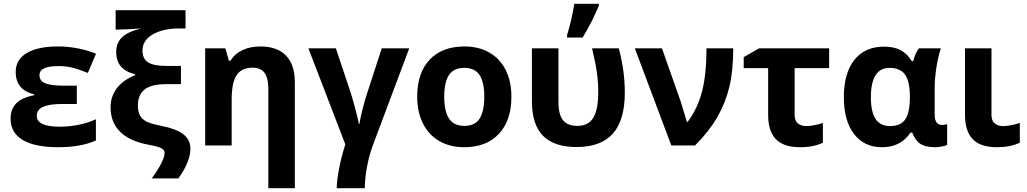

<svg xmlns="http://www.w3.org/2000/svg" viewBox="-20 -759 5362 1002"><path d="M380.9 -312V-216.3H304.7Q238.8 -216.3 205.3 -201.7Q171.9 -187 171.9 -154.3Q171.9 -97.7 293.5 -97.7Q340.3 -97.7 390.1 -107.7Q439.9 -117.7 480.5 -136.7V-25.9Q402.3 9.3 283.2 9.3Q162.6 9.3 98.9 -28.3Q35.2 -65.9 35.2 -140.1Q35.2 -188.5 64.2 -219Q93.3 -249.5 158.7 -262.2V-266.6Q62 -289.1 62 -383.8Q62 -447.8 119.6 -482.2Q177.2 -516.6 283.2 -516.6Q335.4 -516.6 388.4 -506.1Q441.4 -495.6 481 -478.5L438.5 -378.4Q384.8 -399.9 353.3 -407Q321.8 -414.1 287.1 -414.1Q235.8 -414.1 210.9 -402.6Q186 -391.1 186 -366.7Q186 -336.9 216.1 -324.5Q246.1 -312 311 -312Z M557.1 -198.7Q557.1 -255.9 590.3 -299.1Q623.5 -342.3 685.5 -366.7V-371.6Q586.4 -395 586.4 -486.8Q586.4 -535.2 616.9 -564.5Q647.5 -593.8 716.8 -610.4Q624 -604.5 593.8 -604.5H583.5V-705.6H948.2V-610.4H914.1Q830.6 -610.4 777.1 -579.3Q723.6 -548.3 723.6 -495.1Q723.6 -452.1 752.9 -433.6Q782.2 -415 849.1 -415H924.3V-319.8H848.1Q769.5 -319.8 734.6 -292Q699.7 -264.2 699.7 -208Q699.7 -175.8 710.4 -156.5Q721.2 -137.2 743.2 -125.2Q765.1 -113.3 826.7 -101.1Q901.9 -85.9 937.7 -57.6Q973.6 -29.3 973.6 16.6Q973.6 84.5 911.1 171.9H772Q803.2 129.9 821 94.7Q838.9 59.6 838.9 38.1Q838.9 23.4 821 14.2Q803.2 4.9 756.8 -3.4Q658.7 -21 607.9 -70.3Q557.1 -119.6 557.1 -198.7Z M1518.6 223.1H1380.4V-295.9Q1380.4 -351.1 1360.8 -378.4Q1341.3 -405.8 1298.8 -405.8Q1240.7 -405.8 1214.8 -366.9Q1189 -328.1 1189 -238.8V0H1050.8V-506.8H1156.2L1174.8 -441.9H1182.6Q1205.6 -479 1246.1 -497.8Q1286.6 -516.6 1338.4 -516.6Q1426.8 -516.6 1472.7 -468.8Q1518.6 -420.9 1518.6 -330.6Z M1883.8 223.1H1737.3Q1737.3 184.1 1750 119.1Q1762.7 54.2 1782.2 -5.4L1589.4 -506.8H1732.9L1807.6 -283.2Q1816.9 -255.4 1831.8 -200.4Q1846.7 -145.5 1853 -112.3H1856Q1857.9 -132.3 1870.8 -184.3Q1883.8 -236.3 1897.5 -276.9L1972.2 -506.8H2115.7L1928.7 -8.3Q1908.2 44.4 1896 108.2Q1883.8 171.9 1883.8 223.1Z M2298.3 -254.4Q2298.3 -179.2 2323 -140.6Q2347.7 -102.1 2403.8 -102.1Q2459 -102.1 2483.2 -140.4Q2507.3 -178.7 2507.3 -254.4Q2507.3 -329.6 2482.9 -367.2Q2458.5 -404.8 2402.8 -404.8Q2347.7 -404.8 2323 -367.4Q2298.3 -330.1 2298.3 -254.4ZM2648.9 -254.4Q2648.9 -130.4 2583.7 -60.5Q2518.6 9.3 2401.9 9.3Q2328.6 9.3 2272.9 -22.7Q2217.3 -54.7 2187.3 -114.7Q2157.2 -174.8 2157.2 -254.4Q2157.2 -378.4 2222.2 -447.5Q2287.1 -516.6 2404.8 -516.6Q2477.5 -516.6 2533.4 -484.9Q2589.4 -453.1 2619.1 -393.6Q2648.9 -334 2648.9 -254.4Z M2988.8 8.3Q2871.6 8.3 2813.7 -50.5Q2755.9 -109.4 2755.9 -231.4V-506.8H2894.5V-226.6Q2894.5 -160.6 2918.5 -131.3Q2942.4 -102.1 2993.7 -102.1Q3050.3 -102.1 3076.2 -144.3Q3102.1 -186.5 3102.1 -278.3Q3102.1 -327.1 3095.7 -375.5Q3089.4 -423.8 3069.8 -506.8H3209.5Q3227.5 -435.5 3234.1 -381.8Q3240.7 -328.1 3240.7 -274.9Q3240.7 -132.3 3178.7 -62Q3116.7 8.3 2988.8 8.3ZM2939.5 -576.7Q2947.8 -601.1 2959.7 -651.1Q2971.7 -701.2 2977.1 -739.3H3105V-728.5Q3069.8 -644 3020.5 -563H2939.5Z M3293 -506.8H3434.6L3533.7 -225.6L3564.9 -122.6H3568.4Q3620.6 -191.9 3643.8 -281.7Q3667 -371.6 3667 -506.8H3806.6Q3806.6 -391.1 3786.6 -306.9Q3766.6 -222.7 3723.4 -147.7Q3680.2 -72.8 3607.4 0H3483.4Z M4127 -403.3V-158.7Q4127 -129.4 4143.6 -115.2Q4160.2 -101.1 4187.5 -101.1Q4223.6 -101.1 4274.4 -117.2V-14.2Q4226.1 9.3 4155.8 9.3Q4069.3 9.3 4029.1 -32.7Q3988.8 -74.7 3988.8 -158.7V-403.3H3861.3V-460.9L3941.4 -506.8H4307.1V-403.3Z M4625 -101.1Q4678.2 -101.1 4702.6 -133.5Q4727.1 -166 4728.5 -247.1V-252.4Q4728.5 -334 4703.4 -369.4Q4678.2 -404.8 4622.6 -404.8Q4524.9 -404.8 4524.9 -251Q4524.9 -175.8 4549.3 -138.4Q4573.7 -101.1 4625 -101.1ZM4582.5 9.3Q4489.7 9.3 4436.8 -59.8Q4383.8 -128.9 4383.8 -251.5Q4383.8 -377.9 4439 -446.8Q4494.1 -515.6 4593.3 -515.6Q4646.5 -515.6 4681.2 -496.6Q4715.8 -477.5 4738.8 -439.5H4745.6Q4756.3 -481.9 4775.9 -506.8H4890.1Q4875.5 -462.9 4866.7 -406Q4857.9 -349.1 4857.9 -302.2V-160.6Q4857.9 -106.9 4896 -106.9Q4910.6 -106.9 4922.9 -111.3V-2.9Q4915.5 2 4894.8 5.6Q4874 9.3 4860.8 9.3Q4810.1 9.3 4783.2 -8.3Q4756.3 -25.9 4740.7 -66.9H4731.4Q4681.6 9.3 4582.5 9.3Z M5154.3 -506.8V-158.7Q5154.3 -129.4 5170.9 -115.2Q5187.5 -101.1 5214.4 -101.1Q5251.5 -101.1 5302.2 -117.2V-14.2Q5252.4 9.3 5182.6 9.3Q5096.7 9.3 5056.4 -32.7Q5016.1 -74.7 5016.1 -158.7V-506.8Z"/></svg>

Font: Bpm'online Open Sans
Style: Bold
Weight: 700
Foundry: Ascender Corporation
Version: Version 1.10